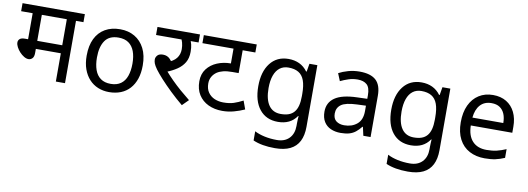

<svg xmlns="http://www.w3.org/2000/svg" viewBox="-64 -1027 4599 1672"><g transform="rotate(10 2235.5 -191.0)"><path d="M509 -551V0H428V-250H207V-213Q207 -180 192.5 -165.5Q178 -151 159 -151Q140 -151 119 -163.5Q98 -176 80 -195.5Q62 -215 50.5 -237Q39 -259 39 -278Q39 -296 52.5 -308.5Q66 -321 100 -321H126V-551H24V-622H575V-551ZM428 -551H207V-321H428Z M1149 -269Q1149 -202 1131.5 -150.5Q1114 -99 1081.5 -63Q1049 -27 1002.5 -8.5Q956 10 899 10Q846 10 801 -8.5Q756 -27 723 -63Q690 -99 671.5 -150.5Q653 -202 653 -269Q653 -358 683 -419.5Q713 -481 769 -513.5Q825 -546 902 -546Q975 -546 1030.5 -513.5Q1086 -481 1117.5 -419.5Q1149 -358 1149 -269ZM744 -269Q744 -206 760.5 -159.5Q777 -113 812 -88Q847 -63 901 -63Q955 -63 990 -88Q1025 -113 1041.5 -159.5Q1058 -206 1058 -269Q1058 -333 1041 -378Q1024 -423 989.5 -447.5Q955 -472 900 -472Q818 -472 781 -418Q744 -364 744 -269Z M1487 -551 1515 -566Q1526 -550 1532.5 -523Q1539 -496 1539 -458Q1539 -402 1516 -363.5Q1493 -325 1453 -298Q1413 -271 1362 -251L1366 -259Q1396 -224 1433.5 -186.5Q1471 -149 1513 -112.5Q1555 -76 1598 -42L1544 12Q1485 -37 1433 -87Q1381 -137 1341 -181Q1301 -225 1278 -256Q1256 -287 1249.5 -305Q1243 -323 1243 -340Q1243 -359 1258 -376Q1273 -393 1307 -393Q1345 -393 1369 -368Q1393 -343 1412 -300L1350 -335Q1407 -354 1433 -387.5Q1459 -421 1459 -468Q1459 -497 1451.5 -525.5Q1444 -554 1433 -565L1478 -551H1217V-622H1593V-551Z M2095 -551H1983V-349H1928Q1880 -349 1848 -341Q1816 -333 1793 -318Q1767 -300 1752.5 -274Q1738 -248 1738 -215Q1738 -167 1760 -135.5Q1782 -104 1817.5 -89Q1853 -74 1895 -74Q1949 -74 1987 -86.5Q2025 -99 2067 -121L2094 -47Q2050 -27 2000.5 -13.5Q1951 0 1898 0Q1829 0 1774.5 -26Q1720 -52 1689 -101Q1658 -150 1658 -220Q1658 -285 1692 -329.5Q1726 -374 1781.5 -397Q1837 -420 1900 -420H1905L1902 -416V-551H1627V-622H2095Z M2391 -546Q2444 -546 2486.5 -526Q2529 -506 2559 -465H2564L2576 -536H2646V9Q2646 85 2620 136.5Q2594 188 2541 214Q2488 240 2406 240Q2348 240 2299.5 231.5Q2251 223 2213 206V125Q2251 145 2302 156Q2353 167 2411 167Q2480 167 2519.5 126.5Q2559 86 2559 16V-5Q2559 -17 2560 -39.5Q2561 -62 2562 -71H2558Q2530 -30 2488.5 -10Q2447 10 2392 10Q2288 10 2229.5 -63Q2171 -136 2171 -267Q2171 -395 2229.5 -470.5Q2288 -546 2391 -546ZM2403 -472Q2358 -472 2326.5 -448Q2295 -424 2278.5 -378Q2262 -332 2262 -266Q2262 -167 2298.5 -114.5Q2335 -62 2405 -62Q2446 -62 2475 -72.5Q2504 -83 2523 -105.5Q2542 -128 2551 -163Q2560 -198 2560 -246V-267Q2560 -340 2543.5 -385Q2527 -430 2492 -451Q2457 -472 2403 -472Z M3019 -545Q3117 -545 3164 -502Q3211 -459 3211 -365V0H3147L3130 -76H3126Q3103 -47 3078.5 -27.5Q3054 -8 3022.5 1Q2991 10 2946 10Q2898 10 2859.5 -7Q2821 -24 2799 -59.5Q2777 -95 2777 -149Q2777 -229 2840 -272.5Q2903 -316 3034 -320L3125 -323V-355Q3125 -422 3096 -448Q3067 -474 3014 -474Q2972 -474 2934 -461.5Q2896 -449 2863 -433L2836 -499Q2871 -518 2919 -531.5Q2967 -545 3019 -545ZM3045 -259Q2945 -255 2906.5 -227Q2868 -199 2868 -148Q2868 -103 2895.5 -82Q2923 -61 2966 -61Q3034 -61 3079 -98.5Q3124 -136 3124 -214V-262Z M3567 -546Q3620 -546 3662.5 -526Q3705 -506 3735 -465H3740L3752 -536H3822V9Q3822 85 3796 136.5Q3770 188 3717 214Q3664 240 3582 240Q3524 240 3475.5 231.5Q3427 223 3389 206V125Q3427 145 3478 156Q3529 167 3587 167Q3656 167 3695.5 126.5Q3735 86 3735 16V-5Q3735 -17 3736 -39.5Q3737 -62 3738 -71H3734Q3706 -30 3664.5 -10Q3623 10 3568 10Q3464 10 3405.5 -63Q3347 -136 3347 -267Q3347 -395 3405.5 -470.5Q3464 -546 3567 -546ZM3579 -472Q3534 -472 3502.5 -448Q3471 -424 3454.5 -378Q3438 -332 3438 -266Q3438 -167 3474.5 -114.5Q3511 -62 3581 -62Q3622 -62 3651 -72.5Q3680 -83 3699 -105.5Q3718 -128 3727 -163Q3736 -198 3736 -246V-267Q3736 -340 3719.5 -385Q3703 -430 3668 -451Q3633 -472 3579 -472Z M4199 -546Q4268 -546 4317.5 -516Q4367 -486 4393.5 -431.5Q4420 -377 4420 -304V-251H4053Q4055 -160 4099.5 -112.5Q4144 -65 4224 -65Q4275 -65 4314.5 -74.5Q4354 -84 4396 -102V-25Q4355 -7 4315 1.5Q4275 10 4220 10Q4144 10 4085.5 -21Q4027 -52 3994.5 -113.5Q3962 -175 3962 -264Q3962 -352 3991.5 -415Q4021 -478 4074.5 -512Q4128 -546 4199 -546ZM4198 -474Q4135 -474 4098.5 -433.5Q4062 -393 4055 -321H4328Q4328 -367 4314 -401Q4300 -435 4271.5 -454.5Q4243 -474 4198 -474Z"/></g></svg>

Font: hin115
Style: Book
Weight: 400
Designer: Jelle Bosma - Monotype Design Team
Foundry: Monotype Imaging Inc.
Version: Version 2.003